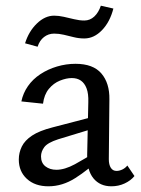

<svg xmlns="http://www.w3.org/2000/svg" viewBox="-20 -648 496 674"><path d="M371 6Q331 6 308 -22Q285 -50 286 -104L290 -289Q291 -319 284 -337.5Q277 -356 264 -365Q251 -374 232 -374Q213 -374 190.5 -365Q168 -356 151.5 -336Q135 -316 131 -284L55 -292Q61 -321 78 -345.5Q95 -370 121.5 -387.5Q148 -405 180 -414.5Q212 -424 245 -424Q307 -424 336 -390Q365 -356 364 -299L362 -89Q362 -70 369 -59Q376 -48 389 -48Q399 -48 409.5 -53Q420 -58 427 -67L452 -30Q439 -14 417.5 -4Q396 6 371 6ZM150 6Q103 6 74.5 -20Q46 -46 46 -88Q46 -112 56.5 -133.5Q67 -155 92.5 -172Q118 -189 165 -201L330 -244L335 -205L184 -159Q147 -147 135.5 -131.5Q124 -116 124 -99Q124 -76 139.5 -64Q155 -52 178 -52Q207 -52 243 -71.5Q279 -91 324 -120L333 -93Q290 -52 244.5 -23Q199 6 150 6ZM112 -484 68 -496Q81 -538 109.5 -565.5Q138 -593 170 -593Q186 -593 204 -589Q222 -585 240.5 -580.5Q259 -576 276 -576Q296 -576 311 -590Q326 -604 334 -628L378 -618Q366 -571 338 -542Q310 -513 276 -513Q257 -513 239 -517.5Q221 -522 204 -526Q187 -530 170 -530Q150 -530 134.5 -518Q119 -506 112 -484Z"/></svg>

Font: Ysabeau Office Medium
Style: Regular
Weight: 500
Designer: Christian Thalmann (Catharsis Fonts)
Version: Version 2.001;gftools[0.9.30]; featfreeze: tnum,lnum,ss02